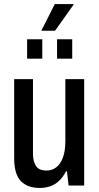

<svg xmlns="http://www.w3.org/2000/svg" viewBox="-20 -917 490 949"><path d="M176 12Q116 12 83 -22Q50 -56 50 -136V-526H143V-158Q143 -137 147 -121.5Q151 -106 159 -95Q167 -84 180 -79Q193 -74 210 -74Q237 -74 258 -90Q279 -106 291 -138.5Q303 -171 303 -218V-526H396V0H319L311 -70H306Q292 -42 272.5 -23.5Q253 -5 228.5 3.5Q204 12 176 12ZM114 -627V-723H189V-627ZM262 -627V-723H337V-627ZM184 -765 251 -897H343V-893L252 -765Z"/></svg>

Font: Archivo Condensed Medium
Style: Regular
Weight: 500
Width: 3
Designer: Hector Gatti
Foundry: Omnibus-Type
Version: Version 2.001